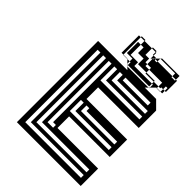

<svg xmlns="http://www.w3.org/2000/svg" viewBox="-252 -1039 1170 1170"><g transform="rotate(45 333.5 -454.0)"><path d="M105 0V-700H605L655 -650V-500H305V-400H655V-250H305V-150H655V0ZM597 -636V-660H381V-636ZM621 -588V-612H357V-660H333V-588ZM621 -540V-564H309V-660H285V-540ZM621 -324V-348H357V-372H333V-324ZM621 -276V-300H309V-372H285V-276ZM285 -132V-156H261V-660H237V-132ZM621 -84V-108H213V-660H189V-84ZM621 -36V-60H165V-660H141V-36ZM407 -850V-876H401V-900H369V-908H401V-900H407V-876H433ZM449 -892V-868H577V-860H607V-868H577V-892ZM305 -844H281V-868H305ZM305 -812H281V-844H305V-820H329V-868H305V-900H273V-908H305V-900H369V-844H401V-812H417V-796H449V-772H521V-764H561V-750H557L529 -722V-716H523L529 -722V-748H521V-764H449V-772H369V-748H521V-724H337V-748H329V-772H281V-780H369V-772H377V-820H305ZM593 -748H561V-750H593V-772H577V-764H561V-796H449V-812H417V-860H425V-868H433V-860H449V-868H433V-876L457 -900H607V-868H617V-772H607V-796H593V-772H607V-750H593ZM305 -812H281V-780H305ZM357 -700 341 -716H337V-720L333 -724H329V-728L309 -748H273V-750H257V-900H273V-750H307L309 -748H329V-728L333 -724H337V-720L341 -716H523L507 -700Z"/></g></svg>

Font: Rubik Broken Fax
Style: Regular
Weight: 400
Designer: Hubert and Fischer, NaN
Foundry: Hubert and Fischer, NaN
Version: Version 2.201